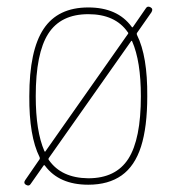

<svg xmlns="http://www.w3.org/2000/svg" viewBox="-20 -553 540 585"><path d="M88.9 -259.8Q88.9 -153.3 115.2 -92.8Q117.2 -88.9 119.1 -92.8L368.2 -447.3Q373 -452.1 369.1 -455.1Q331.1 -509.8 249 -509.8Q165 -509.8 127 -450.2Q88.9 -390.6 88.9 -259.8ZM409.2 -259.8Q409.2 -366.2 382.8 -426.8Q380.9 -430.7 378.9 -426.8L129.9 -73.2Q126 -68.4 128.9 -65.4Q167 -10.7 249 -9.8Q333 -9.8 371.1 -69.3Q409.2 -128.9 409.2 -259.8ZM73.2 7.8Q68.4 15.6 58.6 9.8Q50.8 4.9 56.6 -3.9L99.6 -66.4Q102.5 -69.3 100.6 -74.2Q68.4 -138.7 69.3 -259.8Q69.3 -399.4 112.8 -464.8Q156.2 -530.3 249 -530.3Q337.9 -530.3 380.9 -471.7Q381.8 -469.7 383.3 -469.7Q384.8 -469.7 385.7 -471.7L424.8 -528.3Q429.7 -536.1 439.5 -530.3Q447.3 -525.4 441.4 -515.6L398.4 -454.1Q395.5 -451.2 397.5 -446.3Q429.7 -381.8 428.7 -259.8Q428.7 -166 409.7 -106.4Q390.6 -46.9 350.6 -18.6Q310.5 9.8 249 9.8Q160.2 9.8 117.2 -47.9Q116.2 -49.8 114.7 -49.8Q113.3 -49.8 112.3 -47.9Z"/></svg>

Font: Rounded Mgen+ 1mn thin
Style: Regular
Weight: 100
Designer: [Source Han Sans]
Ryoko NISHIZUKA  (kana & ideographs); Paul D. Hunt (Latin, Greek & Cyrillic); Wenlong ZHANG  (bopomofo
Version: Version 1.059.20150602